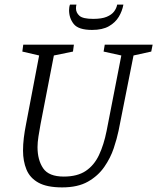

<svg xmlns="http://www.w3.org/2000/svg" viewBox="-20 -804 683 834"><path d="M250 10Q184 10 147 -10.5Q110 -31 95 -67.5Q80 -104 80 -150Q80 -177 83.5 -205.5Q87 -234 93 -264L150 -563L77 -580L81 -610H301L297 -580L214 -563L156 -264Q151 -237 147 -211Q143 -185 143 -165Q143 -109 167.5 -73Q192 -37 257 -37Q316 -37 352.5 -61.5Q389 -86 410 -130.5Q431 -175 443 -235L507 -563L430 -580L435 -610H643L637 -580L560 -563L495 -236Q488 -202 474 -160Q460 -118 433 -79Q406 -40 362 -15Q318 10 250 10ZM380 -674Q321 -674 300.5 -699.5Q280 -725 280 -760Q280 -766 281 -772.5Q282 -779 284 -784H312Q311 -780 310.5 -776Q310 -772 310 -768Q310 -749 325 -735.5Q340 -722 385 -722Q422 -722 443.5 -731Q465 -740 475.5 -754Q486 -768 489 -784H516Q511 -756 496 -731Q481 -706 453 -690Q425 -674 380 -674Z"/></svg>

Font: Manuale Light
Style: Italic
Weight: 300
Italic angle: -11°
Version: Version 1.002